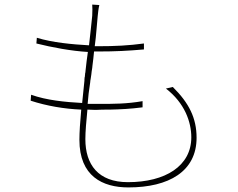

<svg xmlns="http://www.w3.org/2000/svg" viewBox="-20 -790 1040 839"><path d="M839 -188C839 -274 806 -340 735 -410L705 -403C787 -340 816 -257 816 -190C816 -65 703 6 539 6C409 6 353 -71 353 -182C353 -214 357 -260 362 -311C372 -311 381 -310 390 -310H405C420 -311 435 -311 449 -311H459C505 -312 549 -314 603 -321V-348C533 -336 479 -336 410 -336H363C365 -366 369 -397 374 -429L375 -439C375 -440 376 -442 376 -444L379 -464C380 -473 381 -483 383 -493L384 -503C387 -524 389 -545 391 -565H408C486 -565 540 -568 609 -574V-600C542 -591 483 -588 407 -588H394C401 -638 403 -685 407 -720C409 -738 410 -751 414 -768L383 -770C384 -756 384 -744 383 -721C379 -686 375 -641 369 -592C296 -596 209 -604 141 -625L139 -600C207 -583 292 -567 364 -563C360 -537 357 -510 354 -483L353 -473C352 -471 352 -470 352 -468L351 -458C351 -456 351 -454 350 -453L349 -443C349 -441 349 -439 349 -438L348 -428C345 -397 342 -368 339 -340C264 -344 183 -352 116 -376L114 -350C184 -327 262 -314 335 -311C330 -257 327 -211 327 -179C327 -20 428 29 541 29C718 29 839 -41 839 -188Z"/></svg>

Font: Glow Sans SC Normal Thin
Style: Regular
Weight: 100
Designer: Ryoko NISHIZUKA (kana, bopomofo & ideographs); Paul D. Hunt (Latin, Greek & Cyrillic); Sandoll Communications, Soo-young
Version: Version 0.93